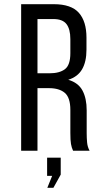

<svg xmlns="http://www.w3.org/2000/svg" viewBox="-20 -720 523 917"><path d="M237 -700Q320 -700 356.5 -659Q393 -618 393 -540V-483Q393 -425 372 -389Q351 -353 306 -339Q354 -325 374 -287.5Q394 -250 394 -193V-84Q394 -61 396 -39.5Q398 -18 408 0H329Q322 -15 319 -32.5Q316 -50 316 -85V-195Q316 -254 289.5 -276.5Q263 -299 214 -299H159V0H81V-700ZM217 -370Q264 -370 290 -389.5Q316 -409 316 -466V-533Q316 -581 297.5 -605Q279 -629 235 -629H159V-370ZM229 120H205V33H270V114L235 177H206Z"/></svg>

Font: Bebas Neue Regular
Style: Regular
Weight: 400
Designer: Ryoichi Tsunekawa & LGV (GE)
Foundry: Free Software Foundation, Inc.
Version: Version 1.003 August 13, 2016